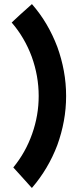

<svg xmlns="http://www.w3.org/2000/svg" viewBox="-20 -819 389 938"><path d="M136 -799Q99 -766 78.5 -747.5Q58 -729 49.5 -720.5Q41 -712 39 -710.5Q37 -709 37 -709Q69 -672 93.5 -630Q118 -588 135 -542Q152 -495 160.5 -447Q169 -399 169 -350Q169 -255 137 -165Q105 -74 45 -1Q79 37 98 57.5Q117 78 124.5 87Q132 96 134 97.5Q136 99 136 99Q216 6 260 -110Q281 -168 292 -228Q303 -288 303 -350Q303 -412 292 -472Q281 -532 260 -590Q238 -648 207.5 -700Q177 -752 136 -799Z"/></svg>

Font: Unageo
Style: Bold
Weight: 700
Designer: Richard Sepsi
Foundry: Richard Sepsi
Version: Version 2.000